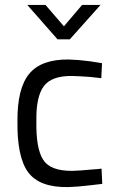

<svg xmlns="http://www.w3.org/2000/svg" viewBox="-20 -752 476 781"><path d="M264 -592 389 -732H314L240 -645L165 -732H91L214 -592ZM259 -510Q148 -511 99 -452Q50 -393 51 -259Q49 -114 94 -52Q140 11 257 9Q296 8 344 2Q392 -3 396 -4L393 -66Q389 -65 348 -62Q307 -58 275 -57Q184 -56 155 -103Q126 -149 128 -259Q126 -358 158 -401Q189 -444 274 -443Q306 -442 347 -439Q388 -435 392 -434L395 -495Q391 -496 344 -503Q298 -509 259 -510Z"/></svg>

Font: RazerF5
Style: Regular
Weight: 400
Foundry: Razer Inc.
Version: Version 2